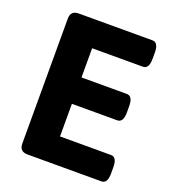

<svg xmlns="http://www.w3.org/2000/svg" viewBox="-129 -798 804 896"><g transform="rotate(20 273.0 -350.0)"><path d="M475 -700Q505 -700 505 -650V-619Q505 -569 475 -569H223V-424H448Q478 -424 478 -374V-343Q478 -293 448 -293H223V-131H476Q506 -131 506 -81V-50Q506 0 476 0H109Q69 0 69 -40V-660Q69 -700 109 -700Z"/></g></svg>

Font: Asap VF Beta
Style: Regular
Weight: 400
Designer: Pablo Cosgaya
Foundry: Pablo Cosgaya
Version: Version 1.007